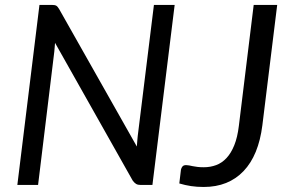

<svg xmlns="http://www.w3.org/2000/svg" viewBox="-20 -736 1152 764"><path d="M675 -716.5 586.5 0H540Q528.5 0 521.5 -4.2Q514.5 -8.5 508 -17.5L199 -565.5Q198 -555.5 197.5 -546.8Q197 -538 196 -530L131.5 0H49L137 -716.5H185.5Q198 -716.5 203.5 -713.5Q209 -710.5 215 -700.5L524.5 -153Q525.5 -164.5 526.2 -175Q527 -185.5 528 -194.5L592.5 -716.5ZM1024 -237.5Q1016.5 -178 997.8 -132.2Q979 -86.5 949.2 -55.2Q919.5 -24 879.8 -8Q840 8 790.5 8Q763.5 8 740.2 4.5Q717 1 693.5 -6L700 -60.5Q701.5 -68 706 -73.5Q710.5 -79 720.5 -79Q726 -79 732.2 -77.8Q738.5 -76.5 746.8 -74.8Q755 -73 765.8 -71.8Q776.5 -70.5 791 -70.5Q817 -70.5 840 -79Q863 -87.5 881.2 -107Q899.5 -126.5 912.2 -158Q925 -189.5 930.5 -235.5L989.5 -716.5H1083Z"/></svg>

Font: Lato 2
Style: Italic
Weight: 400
Italic angle: -7°
Designer: Lukasz Dziedzic with Adam Twardoch and Botio Nikoltchev
Foundry: tyPoland Lukasz Dziedzic
Version: Version 2.015; 2015-08-06; http://www.latofonts.com/